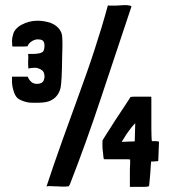

<svg xmlns="http://www.w3.org/2000/svg" viewBox="-20 -734 666 751"><path d="M488 -3H542C554 -3 559 -4 563 -6C563 -8 564 -14 565 -25C566 -35 567 -46 568 -58C569 -69 569 -80 570 -89C571 -98 571 -102 571 -102L589 -103L599 -104L602 -180C597 -181 593 -182 588 -182H574C573 -184 572 -215 572 -233V-274V-314V-344C572 -352 572 -356 571 -356H555H530H505C497 -355 492 -355 491 -355C473 -328 458 -304 445 -285C432 -266 422 -250 414 -237C405 -224 399 -213 394 -206C390 -200 381 -184 381 -185C380 -166 381 -149 383 -136C384 -123 385 -115 386 -112C387 -111 392 -111 402 -111H436H470C481 -111 487 -111 489 -110V-92C488 -81 488 -69 488 -56V-20ZM119 -332C140 -332 155 -333 169 -337C190 -344 205 -358 213 -378C217 -387 218 -396 219 -405C220 -416 220 -423 221 -432C222 -456 223 -481 223 -506C223 -531 225 -549 224 -575C224 -585 223 -593 222 -599C221 -604 219 -609 216 -614C208 -628 195 -638 177 -645C160 -650 144 -653 127 -653C103 -653 83 -647 64 -637C47 -628 36 -615 32 -602C30 -595 27 -584 27 -574C27 -566 28 -559 28 -553C29 -552 32 -552 37 -552H55C70 -552 80 -552 88 -553C90 -560 95 -566 102 -571C109 -576 117 -579 124 -580H129C135 -580 140 -579 145 -577C151 -573 154 -566 154 -556C154 -547 152 -535 148 -532C143 -528 138 -526 131 -525C124 -524 117 -523 110 -523H90C91 -514 91 -507 90 -494C90 -485 90 -475 91 -466C98 -468 109 -469 119 -469C128 -468 136 -465 143 -460C149 -456 153 -450 154 -438V-434C154 -428 152 -422 150 -417C145 -411 140 -406 125 -406C110 -406 104 -412 99 -417C94 -422 91 -429 88 -434H27V-411C27 -395 35 -371 38 -365C44 -353 50 -348 58 -344C70 -338 80 -335 93 -333C101 -332 110 -332 119 -332ZM456 -179C457 -180 460 -186 466 -195C471 -204 477 -213 484 -222C492 -233 497 -240 509 -252L507 -181C504 -181 483 -180 478 -180C474 -180 459 -179 456 -179ZM233 -4C241 -4 247 -6 249 -5L251 -9C252 -10 252 -11 253 -12C296 -122 337 -236 376 -354L494 -708V-709C491 -712 485 -713 476 -714C467 -714 458 -714 449 -713C439 -712 430 -712 421 -712H414C409 -712 405 -712 402 -713C386 -654 368 -595 349 -537C330 -478 309 -420 288 -362C267 -303 245 -244 224 -185C203 -126 182 -66 162 -5C165 -6 170 -6 179 -6C188 -5 197 -5 206 -5C215 -4 224 -4 233 -4Z"/></svg>

Font: Londrina Solid CC
Style: CC
Weight: 400
Designer: Marcelo Magalhaes
Foundry: Tipos Pereira
Version: Version 1.003;FEAKit 1.0